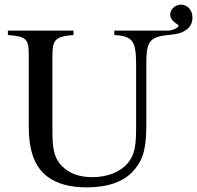

<svg xmlns="http://www.w3.org/2000/svg" viewBox="-20 -794 850 828"><path d="M750 -682C750 -675 724 -662 704 -662H473V-643C554 -638 567 -616 567 -513V-250C567 -169 563 -129 530 -89C498 -52 442 -30 378 -30C321 -30 279 -47 250 -75C210 -114 206 -159 206 -237V-549C206 -624 217 -636 297 -643V-662H14V-643C93 -637 104 -626 104 -559V-249C104 -143 130 -73 185 -32C226 -1 282 14 355 14C447 14 515 -11 557 -59C602 -110 611 -164 611 -261V-516C611 -607 620 -633 696 -642L730 -646C772 -651 810 -673 810 -718C810 -754 785 -774 761 -774C732 -774 714 -750 714 -732C714 -709 734 -696 749 -686Z"/></svg>

Font: XITS Math
Style: Regular
Weight: 400
Designer: MicroPress Inc., with final additions and corrections provided by Coen Hoffman, Elsevier (retired)
Version: Version 1.302